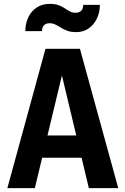

<svg xmlns="http://www.w3.org/2000/svg" viewBox="-20 -972 648 992"><path d="M18 0 215 -720H333L160 0ZM439 0 267 -720H393L591 0ZM134 -272H468V-157H134ZM373 -806Q347 -806 328 -813Q309 -820 294 -829.5Q279 -839 265.5 -845.5Q252 -852 236 -852Q218 -852 207.5 -841.5Q197 -831 197 -811H111Q111 -849 125.5 -881Q140 -913 168.5 -932.5Q197 -952 237 -952Q264 -952 282 -945.5Q300 -939 314 -929.5Q328 -920 341 -913Q354 -906 370 -906Q389 -906 399.5 -916.5Q410 -927 410 -947H496Q496 -909 481 -877Q466 -845 438.5 -825.5Q411 -806 373 -806Z"/></svg>

Font: Instrument Sans SemiCondensed
Style: Bold
Weight: 700
Width: 4
Designer: Rodrigo Fuenzalida
Foundry: fragTYPE
Version: Version 1.000;gftools[0.9.28]